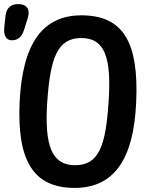

<svg xmlns="http://www.w3.org/2000/svg" viewBox="-48 -871 727 939"><path d="M317 48C506 48 606 -87 618 -372C631 -661 557 -796 350 -796C163 -796 62 -662 48 -372C35 -88 113 48 317 48ZM10 -674C39 -674 58 -690 69 -723L88 -783C101 -825 83 -851 41 -851C4 -851 -17 -831 -21 -794L-27 -737C-31 -696 -17 -674 10 -674ZM183 -372C198 -589 233 -685 350 -685C465 -685 498 -588 483 -372C469 -158 436 -63 319 -63C205 -63 169 -159 183 -372Z"/></svg>

Font: 寒蝉团圆体 Round
Style: Regular
Weight: 500
Designer: 寒蝉字型
Version: Version 2.700;Glyphs 3.1.1 (3135)